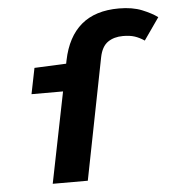

<svg xmlns="http://www.w3.org/2000/svg" viewBox="-51 -758 745 807"><g transform="rotate(-5 321.0 -355.0)"><path d="M139 0 242 -512Q262 -610 321 -660Q380 -710 480 -710Q537 -710 577.5 -693.5Q618 -677 642 -659L577 -566Q556 -580 536 -586.5Q516 -593 487 -593Q449 -593 423 -575Q397 -557 388 -512L287 0ZM83 -383 105 -492 240 -498H313L291 -383Z"/></g></svg>

Font: Source Code Pro ExtraLight ExtraBold
Style: Italic
Weight: 800
Italic angle: -11°
Monospace: yes
Version: Version 1.016;hotconv 1.0.116;makeotfexe 2.5.65601